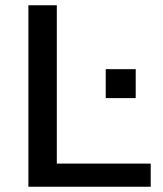

<svg xmlns="http://www.w3.org/2000/svg" viewBox="-20 -710 621 730"><path d="M88 -690H196V-88H553V0H88ZM382 -447H496V-337H382Z"/></svg>

Font: Mozilla Text BETA Medium
Style: Regular
Weight: 500
Designer: Studio DRAMA
Foundry: Studio DRAMA
Version: Version 0.100